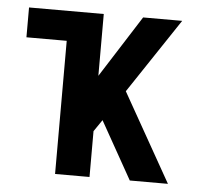

<svg xmlns="http://www.w3.org/2000/svg" viewBox="-44 -576 663 622"><g transform="rotate(5 288.0 -265.0)"><path d="M157 0H269V-149L295 -187L400 0H524L362 -287L524 -530H397L269 -329V-530H26V-433H157Z"/></g></svg>

Font: Iosevka Sparkle Semibold
Style: Regular
Weight: 600
Designer: Belleve Invis
Foundry: Belleve Invis
Version: Version 4.5.0; ttfautohint (v1.8.3)